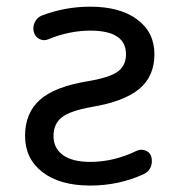

<svg xmlns="http://www.w3.org/2000/svg" viewBox="-20 -578 540 587"><path d="M255.9 -557.6Q346.7 -557.6 399.4 -518.6Q452.1 -479.5 452.1 -412.1Q452.1 -344.7 405.8 -306.2Q359.4 -267.6 260.7 -251Q194.3 -239.3 168.9 -219.2Q143.6 -199.2 143.6 -162.1Q143.6 -125 172.4 -104Q201.2 -83 255.9 -83Q328.1 -83 398.4 -117.2Q412.1 -123 425.3 -117.7Q438.5 -112.3 442.4 -99.6Q444.3 -91.8 444.3 -85.9Q444.3 -77.1 441.4 -68.4Q434.6 -52.7 419.9 -45.9Q343.8 -10.7 255.9 -10.7Q163.1 -10.7 109.9 -51.8Q56.6 -92.8 56.6 -162.6Q56.6 -232.4 102.1 -272.9Q147.5 -313.5 251 -330.1Q318.4 -341.8 341.8 -360.4Q365.2 -378.9 365.2 -412.1Q365.2 -484.4 255.9 -484.4Q192.4 -484.4 127.9 -458Q114.3 -452.1 101.1 -458.5Q87.9 -464.8 84 -478.5Q82 -484.4 82 -491.2Q82 -500 85.9 -508.8Q92.8 -524.4 107.4 -530.3Q178.7 -557.6 255.9 -557.6Z"/></svg>

Font: Rounded-X Mgen+ 2m regular
Style: Regular
Weight: 400
Designer: [Source Han Sans]
Ryoko NISHIZUKA  (kana & ideographs); Paul D. Hunt (Latin, Greek & Cyrillic); Wenlong ZHANG  (bopomofo
Version: Version 1.059.20150602